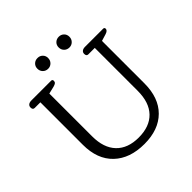

<svg xmlns="http://www.w3.org/2000/svg" viewBox="-222 -1036 1225 1225"><g transform="rotate(-45 390.5 -423.5)"><path d="M249 -811Q249 -832 263 -845.5Q277 -859 298 -859Q318 -859 332 -845.5Q346 -832 346 -811Q346 -790 332 -776Q318 -762 298 -762Q277 -762 263 -776Q249 -790 249 -811ZM441 -811Q441 -832 455 -845.5Q469 -859 490 -859Q510 -859 524 -845.5Q538 -832 538 -811Q538 -790 524 -776Q510 -762 490 -762Q469 -762 455 -776Q441 -790 441 -811ZM111 -263V-646H60Q43 -646 43 -667Q43 -680 52.5 -687.5Q62 -695 79 -695H257Q269 -695 269 -682Q269 -672 262.5 -666.5Q256 -661 241 -657L191 -645V-259Q191 -155 244.5 -99Q298 -43 396 -43Q495 -43 548.5 -98.5Q602 -154 602 -259V-646H544Q527 -646 527 -667Q527 -680 536.5 -687.5Q546 -695 563 -695H726Q738 -695 738 -683Q738 -667 712 -659L666 -645V-263Q666 -132 593.5 -60Q521 12 393 12Q262 12 186.5 -60Q111 -132 111 -263Z"/></g></svg>

Font: Maitree
Style: Regular
Weight: 400
Designer: CadsonDemak Team
Foundry: CadsonDemak
Version: Version 1.000